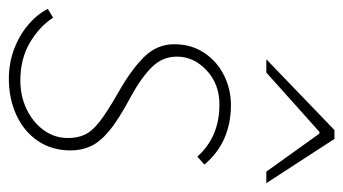

<svg xmlns="http://www.w3.org/2000/svg" viewBox="-191 -573 776 434"><g transform="rotate(90 197.0 -356.0)"><path d="M158 12Q123 12 92 0.5Q61 -11 37 -31Q13 -51 0 -76L20 -88Q40 -57 76.5 -35.5Q113 -14 162 -14Q197 -14 226.5 -28Q256 -42 274 -66.5Q292 -91 292 -122Q292 -143 284.5 -159.5Q277 -176 254.5 -193.5Q232 -211 188 -236Q137 -265 108.5 -294Q80 -323 80 -362Q80 -400 99 -429Q118 -458 149.5 -474Q181 -490 218 -490Q259 -490 293 -475Q327 -460 352 -430L334 -414Q313 -438 283.5 -451Q254 -464 216 -464Q170 -464 139 -435Q108 -406 108 -368Q108 -335 132 -311Q156 -287 198 -264Q249 -237 275 -215.5Q301 -194 310.5 -173Q320 -152 320 -128Q320 -85 298.5 -53.5Q277 -22 240 -5Q203 12 158 12ZM114 -570 274 -724H294L394 -570H368L282 -690H278L144 -570Z"/></g></svg>

Font: Source Sans 3 VF
Style: Italic
Weight: 200
Italic angle: -11°
Designer: Paul D. Hunt
Foundry: Adobe Systems Incorporated
Version: Version 3.042;hotconv 1.0.118;makeotfexe 2.5.65603